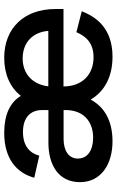

<svg xmlns="http://www.w3.org/2000/svg" viewBox="164 -718 568 936"><g transform="rotate(-90 448.0 -250.0)"><path d="M639.5 14.5C776.5 14.5 833.5 -63.5 861 -135.5L759 -161.5C739 -115 707 -78 637 -78C554 -78 495 -131.5 494.5 -224.5H872V-264C872 -417 778.5 -513.5 634 -513.5C553 -513.5 489.5 -484 448.5 -432.5C416.5 -485.5 356 -513.5 268.5 -513.5C137.5 -513.5 71.5 -448.5 49.5 -367L157 -342.5C169.5 -389.5 205 -422 272.5 -422C342.5 -422 379.5 -386.5 379.5 -328V-298H220.5C111.5 -298 28 -248.5 28 -144C28 -42 114.5 14.5 227 14.5C332 14.5 396.5 -28.5 430.5 -92C470 -25 541 14.5 639.5 14.5ZM245 -80C183.5 -80 143 -107 143 -154.5C143 -200.5 183.5 -224 238.5 -224H379.5V-214C379.5 -129 325.5 -80 245 -80ZM495 -298.5C504.5 -376.5 557 -423.5 631 -423.5C707.5 -423.5 759 -376 765.5 -298.5Z"/></g></svg>

Font: MCL Standard Medium
Style: Regular
Weight: 500
Designer: Květoslav Bartoš
Foundry: Florian Karsten
Version: Version 1.001;Glyphs 3.2.3 (3260)